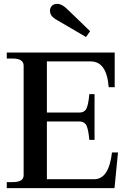

<svg xmlns="http://www.w3.org/2000/svg" viewBox="-20 -971 664 991"><path d="M238 -917Q238 -931 248 -941Q258 -951 276 -951Q300 -951 328 -923L445 -810L424 -780L275 -867Q255 -878 246.5 -889.5Q238 -901 238 -917ZM589 -184 571 0H15V-31H44Q73 -31 87.5 -39.5Q102 -48 102 -67V-632Q102 -669 44 -669H15V-700H572V-521H541Q531 -654 448 -654H222V-390H388Q418 -390 427.5 -413.5Q437 -437 441 -485H468V-249H441Q437 -297 427.5 -320.5Q418 -344 388 -344H222V-46H466Q542 -46 558 -184Z"/></svg>

Font: Taviraj Medium
Style: Regular
Weight: 500
Designer: Katatrad Team
Foundry: CadsonDemak
Version: Version 1.001